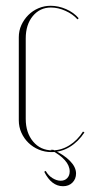

<svg xmlns="http://www.w3.org/2000/svg" viewBox="-20 -520 317 664"><path d="M45 -391Q45 -414 54 -433.5Q63 -453 78 -468Q93 -483 113 -491.5Q133 -500 155 -500Q182 -500 208.5 -488.5Q235 -477 252 -457L248 -453Q232 -471 206.5 -482.5Q181 -494 156 -494Q118 -494 93.5 -464.5Q69 -435 69 -387V-109Q69 -61 94.5 -30.5Q120 0 161 0Q192 0 220 -17.5Q248 -35 267 -65L272 -62Q251 -30 221.5 -12Q192 6 158 6Q135 6 114.5 -2.5Q94 -11 78.5 -26Q63 -41 54 -61Q45 -81 45 -104ZM138 71Q147 87 161.5 96Q176 105 190 105Q204 105 212.5 96Q221 87 221 73Q221 33 155 -2H164Q201 15 222 36.5Q243 58 243 80Q243 99 230.5 111.5Q218 124 198 124Q158 124 133 74Z"/></svg>

Font: Moniqa Thin Display
Style: Regular
Weight: 100
Designer: Rajesh Rajput
Foundry: Rajesh Rajput
Version: Version 1.000